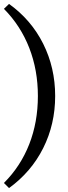

<svg xmlns="http://www.w3.org/2000/svg" viewBox="-24 -759 346 978"><path d="M22 -739Q135 -658 196 -536Q257 -414 257 -270Q257 -126 196 -4.5Q135 117 22 199L-4 173Q81 88 125 -24.5Q169 -137 169 -270Q169 -402 125 -515Q81 -628 -4 -714Z"/></svg>

Font: Piazzolla Medium
Style: Regular
Weight: 500
Designer: Juan Pablo del Peral
Foundry: Huerta Tipografica
Version: Version 1.330